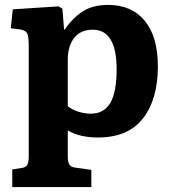

<svg xmlns="http://www.w3.org/2000/svg" viewBox="-20 -546 700 782"><path d="M30 216V144L69 138Q84 136 90.5 126.5Q97 117 97 90V-362Q97 -399 90 -411Q83 -423 62 -426L24 -431L32 -508L218 -520L234 -511L241 -426H244Q274 -471 315.5 -498.5Q357 -526 420 -526Q516 -526 569.5 -461.5Q623 -397 623 -275Q623 -142 562.5 -64Q502 14 379 14Q304 14 256 -15V90Q256 114 262.5 124.5Q269 135 289 137L352 146V216ZM350 -83Q403 -83 429 -126.5Q455 -170 455 -263Q455 -425 358 -425Q308 -425 282 -391.5Q256 -358 256 -303V-114Q271 -100 298 -91.5Q325 -83 350 -83Z"/></svg>

Font: Literata 12pt
Style: Bold
Weight: 700
Designer: Latin by Veronika Burian and Jose Scaglione. Greek by Irene Vlachou. Cyrillic by Vera Evstafieva.
Foundry: TypeTogether
Version: Version 3.002